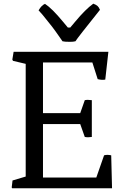

<svg xmlns="http://www.w3.org/2000/svg" viewBox="-20 -1005 705 1025"><path d="M46.9 -41.5 117.2 -62.5V-664.1L49.3 -680.2L45.9 -687L52.7 -728.5H558.6L542 -580.1Q523.9 -576.7 501.5 -582.5L473.1 -671.4H209.5V-400.9H408.2L432.6 -470.2Q446.3 -473.6 470.2 -470.2V-273.9Q449.2 -270.5 432.6 -273.9L408.2 -342.8H209.5V-57.1H494.1L535.6 -175.8Q552.2 -180.7 573.7 -175.8L578.1 0H44.9L42.5 -4.4ZM186 -949.7Q201.7 -977.1 220.2 -984.4Q257.8 -960 315.9 -889.6L342.3 -857.9H355L380.9 -888.7Q436.5 -955.6 478 -985.4Q493.7 -979.5 500.7 -973.1Q507.8 -966.8 513.7 -952.6Q392.1 -800.8 382.8 -784.7Q371.1 -781.7 354.5 -781.7Q323.2 -781.7 313.5 -784.7Q309.6 -791 300.8 -803.2Q272 -844.7 258.3 -862.3L207 -926.3Q195.3 -940.4 186 -949.7Z"/></svg>

Font: Trykker
Style: Regular
Weight: 400
Designer: Magnus Gaarde
Foundry: Magnus Gaarde
Version: Version 1.001